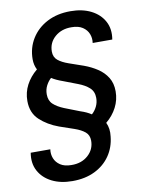

<svg xmlns="http://www.w3.org/2000/svg" viewBox="-101 -781 807 1081"><g transform="rotate(-10 303.0 -240.0)"><path d="M225 232Q157 232 107.5 207Q58 182 34 137.5Q10 93 20 34H132Q128 61 137.5 85.5Q147 110 171 126Q195 142 234 142Q292 143 329.5 109.5Q367 76 367 26Q367 -6 345.5 -24Q324 -42 286.5 -55Q249 -68 202 -84Q139 -107 95.5 -147.5Q52 -188 52 -256Q52 -305 74 -347Q96 -389 136 -422Q122 -449 122 -482Q122 -547 154.5 -599.5Q187 -652 244.5 -682Q302 -712 378 -712Q446 -712 495.5 -687Q545 -662 569 -617.5Q593 -573 583 -514H471Q475 -541 465.5 -565.5Q456 -590 432 -606Q408 -622 369 -622Q312 -623 274 -590Q236 -557 236 -506Q236 -474 258 -456Q280 -438 317.5 -425Q355 -412 401 -396Q442 -381 476 -358.5Q510 -336 530.5 -303Q551 -270 551 -224Q551 -175 529 -132.5Q507 -90 468 -58Q485 -23 479 22Q473 83 440.5 130.5Q408 178 353 205Q298 232 225 232ZM397 -119Q415 -135 426 -157.5Q437 -180 437 -206Q437 -243 413 -264.5Q389 -286 350.5 -300.5Q312 -315 268 -332Q231 -345 206 -361Q190 -347 178 -324.5Q166 -302 166 -274Q166 -238 188 -217.5Q210 -197 248 -181.5Q286 -166 334 -148Q355 -141 369 -134.5Q383 -128 397 -119Z"/></g></svg>

Font: DeepMind Sans Medium
Style: Italic
Weight: 500
Italic angle: -10°
Designer: Jonny Pinhorn / Modifications: Colophon Foundry
Foundry: Colophon Foundry
Version: Version 1.002; ttfautohint (v1.8.2)